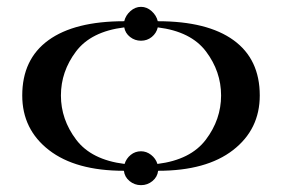

<svg xmlns="http://www.w3.org/2000/svg" viewBox="-20 -499 824 561"><path d="M739 -220Q739 -121 661 -60.5Q583 0 442 0Q440 18 425.5 30Q411 42 392 42Q373 42 358.5 30Q344 18 342 0Q201 0 123 -60.5Q45 -121 45 -220Q45 -326 121.5 -381.5Q198 -437 343 -437Q347 -454 361 -466.5Q375 -479 392 -479Q409 -479 423 -466.5Q437 -454 441 -437Q586 -437 662.5 -381.5Q739 -326 739 -220ZM343 -419Q246 -407 202 -348.5Q158 -290 158 -220Q158 -150 202.5 -91Q247 -32 344 -20Q349 -36 362 -46.5Q375 -57 392 -57Q408 -57 421.5 -46.5Q435 -36 440 -20Q537 -32 581.5 -91Q626 -150 626 -220Q626 -290 582 -348.5Q538 -407 441 -419Q437 -402 423.5 -391Q410 -380 392 -380Q374 -380 360 -391Q346 -402 343 -419Z"/></svg>

Font: Ponomar Unicode TT
Style: Regular
Weight: 400
Designer: Vladislav V. Dorosh, Yuri A.W. Shardt, Nikita Simmons, Aleksandr Andreev
Foundry: Ponomar Project
Version: 1.1